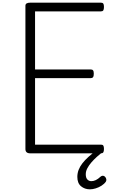

<svg xmlns="http://www.w3.org/2000/svg" viewBox="-20 -1146 852 1435"><path d="M206 0Q188 0 179 -8Q170 -16 170 -32V-1103Q170 -1115 179 -1120.5Q188 -1126 206 -1126H735Q747 -1126 752 -1119Q757 -1112 757 -1094Q757 -1076 752 -1068.5Q747 -1061 735 -1061H242V-627H658Q670 -627 675.5 -620Q681 -613 681 -595Q681 -577 675.5 -569.5Q670 -562 658 -562H242V-65H735Q747 -65 752 -58Q757 -51 757 -33Q757 -15 752 -7.5Q747 0 735 0ZM652 269Q613 269 585.5 246Q558 223 558 176Q558 149 567.5 124Q577 99 595.5 75Q614 51 640 27.5Q666 4 698 -20H750V-13Q726 6 703.5 26.5Q681 47 662.5 68.5Q644 90 632.5 112Q621 134 621 156Q621 183 633 195.5Q645 208 663 208Q679 208 696 200Q713 192 732 174Q739 168 747.5 167.5Q756 167 764 174Q773 183 774.5 193.5Q776 204 771 212Q759 229 738.5 242Q718 255 695 262Q672 269 652 269Z"/></svg>

Font: Playwrite BR Light
Style: Regular
Weight: 300
Version: Version 1.003